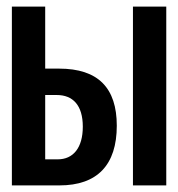

<svg xmlns="http://www.w3.org/2000/svg" viewBox="-20 -562 540 582"><path d="M16 0H160C275 0 334 -62 334 -181C334 -295 278 -354 159 -354H117V-542H16ZM383 0H484V-542H383ZM117 -79V-274H152C201 -274 231 -243 231 -178C231 -114 202 -79 155 -79Z"/></svg>

Font: Noto Sans Mono ExtraCondensed SemiBold
Style: Regular
Weight: 600
Width: 2
Designer: Monotype Design Team
Foundry: Monotype Imaging Inc.
Version: Version 2.014